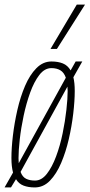

<svg xmlns="http://www.w3.org/2000/svg" viewBox="-31 -810 392 840"><path d="M121 10Q93 10 72 2Q51 -6 39 -26L17 10H-11L26 -55Q19 -81 19 -119Q19 -162 25.5 -217Q32 -272 45 -329Q58 -386 78.5 -434Q99 -482 128 -511.5Q157 -541 194 -541Q223 -541 244 -532.5Q265 -524 278 -502L300 -541H329L290 -472Q296 -448 296 -412Q296 -369 289.5 -313.5Q283 -258 270 -201.5Q257 -145 236.5 -97Q216 -49 187.5 -19.5Q159 10 121 10ZM50 -118Q50 -106 51 -96L257 -470Q249 -493 233 -502.5Q217 -512 194 -512Q164 -512 141 -482Q118 -452 101 -405Q84 -358 72.5 -304Q61 -250 55.5 -200.5Q50 -151 50 -118ZM122 -20Q151 -20 174 -49.5Q197 -79 214.5 -126Q232 -173 243 -226.5Q254 -280 259.5 -329.5Q265 -379 265 -412Q265 -422 264 -431L59 -58Q67 -36 83 -28Q99 -20 122 -20ZM190 -596 305 -790H341L218 -596Z"/></svg>

Font: Georama Condensed ExtraLight
Style: Italic
Weight: 200
Width: 3
Italic angle: -9°
Designer: Jean-Baptiste Levee
Foundry: Production Type
Version: Version 1.000